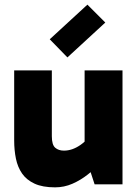

<svg xmlns="http://www.w3.org/2000/svg" viewBox="-20 -793 595 826"><path d="M217 13Q163 13 128.5 -3Q94 -19 75 -46.5Q56 -74 48.5 -110.5Q41 -147 41 -189V-490H203V-207Q203 -170 217.5 -157.5Q232 -145 255 -145Q273 -145 290.5 -151Q308 -157 325.5 -169Q343 -181 360 -200L394 -120H344V-490H507V0H387L354 -101L413 -94Q389 -67 358 -42.5Q327 -18 291.5 -2.5Q256 13 217 13ZM270 -546 194 -624 356 -773 433 -696Z"/></svg>

Font: Gabarito ExtraBold
Style: Regular
Weight: 800
Designer: Leandro Assis / Alvaro Franca / Felipe Casaprima
Foundry: Naipe Foundry
Version: Version 1.000